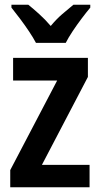

<svg xmlns="http://www.w3.org/2000/svg" viewBox="-20 -837 419 806"><path d="M356 -51H23V-123L220 -499H35V-594H349V-514L156 -145H356ZM131 -657Q120 -678 102 -705Q84 -732 64 -758.5Q44 -785 28 -805V-817H99Q119 -801 144.5 -778Q170 -755 193 -728Q217 -757 241 -777.5Q265 -798 288 -817H359V-805Q343 -786 323 -759.5Q303 -733 285 -706Q267 -679 256 -657Z"/></svg>

Font: Noto Sans Tamil UI Condensed SemiBold
Style: Regular
Weight: 600
Width: 3
Designer: Jelle Bosma - Monotype Design Team
Foundry: Monotype Imaging Inc.
Version: Version 2.004; ttfautohint (v1.8.4.7-5d5b)